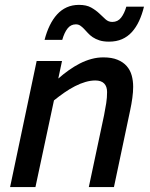

<svg xmlns="http://www.w3.org/2000/svg" viewBox="-20 -760 609 780"><path d="M340.8 0 402.8 -292Q408.2 -319.3 411.6 -341.3Q415 -363.3 415 -386.2Q415 -408.7 403.1 -420.9Q391.1 -433.1 367.2 -433.1Q348.1 -433.1 327.1 -427Q306.2 -420.9 284.7 -409.9Q263.2 -398.9 241.7 -384Q220.2 -369.1 199.2 -352.1L124 0H21L128.9 -512.2H231.9L216.8 -440.9Q237.3 -459 259.3 -474.6Q281.2 -490.2 304.2 -502Q327.1 -513.7 351.1 -520.3Q375 -526.9 399.9 -526.9Q434.1 -526.9 457.3 -517.3Q480.5 -507.8 494.6 -491.7Q508.8 -475.6 514.9 -453.9Q521 -432.1 521 -407.2Q521 -386.7 517.6 -361.8Q514.2 -336.9 508.8 -312L442.9 0ZM161.1 -598.1Q169.4 -630.4 182.1 -656.5Q194.8 -682.6 211.9 -701.4Q229 -720.2 251.2 -730.2Q273.4 -740.2 300.8 -740.2Q331.1 -740.2 350.1 -729.5Q369.1 -718.8 383.1 -705.6Q397 -692.4 408.7 -681.6Q420.4 -670.9 436 -670.9Q458.5 -670.9 471.9 -688.2Q485.4 -705.6 493.2 -732.9H564.9Q557.1 -700.7 544.9 -674.6Q532.7 -648.4 515.6 -629.6Q498.5 -610.8 475.6 -600.8Q452.6 -590.8 422.9 -590.8Q400.4 -590.8 384.3 -595.9Q368.2 -601.1 356.7 -608.9Q345.2 -616.7 336.9 -626Q328.6 -635.3 321 -643.1Q313.5 -650.9 305.9 -656Q298.3 -661.1 288.1 -661.1Q267.6 -661.1 254.4 -644.3Q241.2 -627.4 232.9 -598.1Z"/></svg>

Font: Clear Sans Medium
Style: Italic
Weight: 500
Italic angle: -12°
Foundry: Intel Corporation
Version: Version 1.00